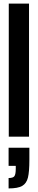

<svg xmlns="http://www.w3.org/2000/svg" viewBox="-20 -763 211 1072"><path d="M29 0V-743H142V0ZM68 179V163H28V62H144V129Q144 196 136 228.5Q128 261 104 275Q80 289 28 289V231Q53 231 60.5 220.5Q68 210 68 179Z"/></svg>

Font: Saira Ultra Condensed ExtraBold
Style: Regular
Weight: 800
Width: 1
Designer: Hector Gatti with collaboration of the Omnibus-Type team
Foundry: Omnibus-Type
Version: Version 1.001; ttfautohint (v1.8)